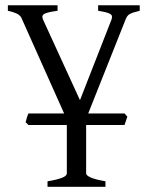

<svg xmlns="http://www.w3.org/2000/svg" viewBox="-20 -474 560 728"><path d="M452.1 0H306.6V183.6Q306.6 190.9 323.2 198.7Q339.8 206.5 379.9 213.4V234.4H160.2V213.4Q181.2 210 195.3 206.3Q209.5 202.6 217.8 199Q226.1 195.3 229.7 191.4Q233.4 187.5 233.4 183.6V0H87.9L77.1 -10.7Q79.6 -18.6 81.8 -27.3Q84 -36.1 87.9 -43.9H223.1L64 -399.9Q59.6 -413.6 46.9 -420.7Q34.2 -427.7 9.8 -433.1V-454.1H198.2V-433.1Q160.6 -428.2 148.4 -421.6Q136.2 -415 143.1 -399.9L283.2 -94.2L402.8 -399.9Q405.3 -407.2 404.5 -412.4Q403.8 -417.5 397.9 -421.1Q392.1 -424.8 381.1 -427.5Q370.1 -430.2 352.1 -433.1V-454.1H509.8V-433.1Q495.1 -429.7 486.1 -426.8Q477.1 -423.8 471.2 -420.2Q465.3 -416.5 462.2 -411.9Q459 -407.2 456.1 -399.9L314.5 -43.9H452.1L462.9 -31.7Z"/></svg>

Font: Gentium Plus
Style: Regular
Weight: 400
Designer: J. Victor Gaultney, Annie Olsen, Iska Routamaa
Foundry: SIL International
Version: Version 1.510